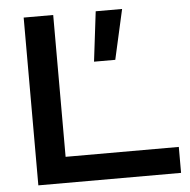

<svg xmlns="http://www.w3.org/2000/svg" viewBox="-53 -802 844 855"><g transform="rotate(-5 369.0 -375.0)"><path d="M216 -750V-59L157 -116H722V0H84V-750ZM406 -750H524L474 -527H379Z"/></g></svg>

Font: Unbounded
Style: Regular
Weight: 400
Designer: Luke Prowse, Jean-Baptiste Morizot, Fátima Lázaro, Florian Runge
Foundry: NaN
Version: Version 1.701;gftools[0.9.28.dev5+ged2979d]